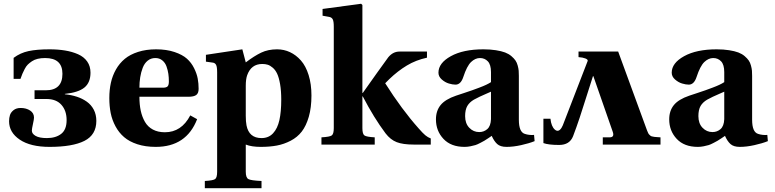

<svg xmlns="http://www.w3.org/2000/svg" viewBox="-20 -762 4086 1012"><path d="M27.8 -123Q27.8 -140.6 32.5 -155.3Q37.1 -169.9 51.5 -181.4Q65.9 -192.9 88.9 -192.9Q118.2 -192.9 138.7 -179.4Q159.2 -166 159.2 -142.1Q159.2 -133.3 153.6 -108.2Q147.9 -83 147.9 -73.2Q147.9 -57.1 167.7 -45.7Q187.5 -34.2 227.1 -34.2Q273.9 -34.2 302.5 -56.4Q331.1 -78.6 331.1 -128.9Q331.1 -178.7 303.7 -209.5Q276.4 -240.2 225.1 -240.2H162.1V-286.1H221.2Q309.1 -286.1 309.1 -373Q309.1 -456.1 217.8 -456.1Q195.8 -456.1 178.5 -451.9Q161.1 -447.8 148.2 -439Q135.3 -430.2 126.5 -421.6Q117.7 -413.1 109.9 -397.9Q102.1 -382.8 98.1 -373.3Q94.2 -363.8 87.9 -346.2H51.8V-457Q86.9 -483.4 130.4 -492.7Q173.8 -502 241.2 -502Q286.1 -502 323.2 -495.8Q360.4 -489.7 391.4 -476.1Q422.4 -462.4 439.7 -437.7Q457 -413.1 457 -378.9Q457 -326.7 424.8 -300.5Q392.6 -274.4 321.8 -267.1V-265.1Q356 -261.7 385 -252.2Q414.1 -242.7 437.5 -226.1Q460.9 -209.5 474.4 -183.6Q487.8 -157.7 487.8 -125Q487.8 -51.3 425 -19.5Q362.3 12.2 241.2 12.2Q140.6 12.2 84.2 -25.9Q27.8 -64 27.8 -123Z M714.8 -299.8H838.9Q856.4 -299.8 863.3 -306.6Q870.1 -313.5 870.1 -333Q870.1 -353.5 867.4 -372.6Q864.7 -391.6 857.7 -411.6Q850.6 -431.6 835.4 -443.8Q820.3 -456.1 798.8 -456.1Q775.4 -456.1 758.3 -442.1Q741.2 -428.2 732.2 -404.5Q723.1 -380.9 719 -354.7Q714.8 -328.6 714.8 -299.8ZM556.2 -245.1Q556.2 -288.6 564.5 -325.9Q572.8 -363.3 591.3 -396Q609.9 -428.7 637.9 -451.9Q666 -475.1 708 -488.5Q750 -502 802.7 -502Q857.9 -502 899.9 -487.8Q941.9 -473.6 965.3 -452.6Q988.8 -431.6 1003.2 -402.3Q1017.6 -373 1022.2 -347.4Q1026.9 -321.8 1026.9 -293.9Q1026.9 -270.5 1014.2 -261.2Q1001.5 -252 973.1 -252H714.8Q714.8 -210.9 721.9 -178.2Q729 -145.5 744.1 -119.4Q759.3 -93.3 785.9 -79.1Q812.5 -64.9 849.1 -64.9Q936.5 -64.9 982.9 -153.8L1019 -133.8Q962.4 12.2 800.8 12.2Q746.6 12.2 704.1 -1.7Q661.6 -15.6 634.3 -39.1Q606.9 -62.5 588.9 -95.9Q570.8 -129.4 563.5 -166Q556.2 -202.6 556.2 -245.1Z M1275.4 -151.9Q1275.4 -121.1 1279.3 -101.1Q1292.5 -34.2 1358.4 -34.2Q1396 -34.2 1419.4 -59.6Q1442.9 -85 1452.6 -128.7Q1462.4 -172.4 1462.4 -236.8Q1462.4 -283.7 1456.3 -318.6Q1450.2 -353.5 1440.9 -373.3Q1431.6 -393.1 1417.7 -405Q1403.8 -417 1390.9 -420.9Q1377.9 -424.8 1362.3 -424.8Q1303.7 -424.8 1282.7 -365.2Q1275.4 -344.2 1275.4 -310.1ZM1059.6 191.9Q1103 189.5 1113.8 181.9Q1124.5 174.3 1124.5 143.1V-380.9Q1124.5 -409.7 1118.9 -420.2Q1113.3 -430.7 1100.6 -432.1L1065.4 -437V-473.1L1257.3 -502L1275.4 -433.1Q1320.3 -467.3 1356.7 -484.6Q1393.1 -502 1440.4 -502Q1476.6 -502 1508.5 -487.1Q1540.5 -472.2 1566.2 -443.1Q1591.8 -414.1 1606.7 -366.5Q1621.6 -318.8 1621.6 -258.8Q1621.6 -194.8 1607.7 -146.7Q1593.8 -98.6 1570.6 -68.6Q1547.4 -38.6 1512.2 -20.3Q1477.1 -2 1439.5 5.1Q1401.9 12.2 1354.5 12.2Q1306.2 12.2 1275.4 0V143.1Q1275.4 174.3 1289.1 181.9Q1302.7 189.5 1358.4 191.9V230H1059.6Z M1674.3 0V-38.1Q1717.8 -40.5 1728.5 -48.1Q1739.3 -55.7 1739.3 -86.9V-621.1Q1739.3 -649.4 1733.9 -659.9Q1728.5 -670.4 1715.3 -672.9L1680.2 -679.2V-714.8L1883.3 -742.2L1890.1 -735.8V-272H1892.1L1964.4 -374Q2014.6 -444.3 2026.4 -460Q2051.3 -490.2 2085.4 -490.2H2230.5V-458Q2171.9 -445.3 2124.5 -416.7Q2077.1 -388.2 2032.2 -345.2L2010.3 -323.2Q2097.7 -185.1 2186 -85.9Q2208.5 -60.1 2221.7 -49.1Q2234.9 -38.1 2250.5 -32.2V0H2160.2Q2104 0 2071 -12.7Q2038.1 -25.4 2012.2 -59.1Q1950.7 -141.1 1892.1 -253.9H1890.1V-86.9Q1890.1 -55.7 1900.9 -48.1Q1911.6 -40.5 1955.1 -38.1V0Z M2431.6 -149.9Q2431.6 -111.3 2453.4 -88.6Q2475.1 -65.9 2505.9 -65.9Q2530.3 -65.9 2548.3 -81.5Q2566.4 -97.2 2567.9 -133.8V-278.8Q2560.5 -275.4 2542.5 -267.6Q2524.4 -259.8 2508.1 -252.2Q2491.7 -244.6 2478 -236.8Q2454.6 -223.1 2443.1 -203.4Q2431.6 -183.6 2431.6 -149.9ZM2277.8 -132.8Q2277.8 -177.7 2302.2 -208Q2326.7 -238.3 2383.8 -257.8Q2393.1 -260.7 2423.1 -270.8Q2453.1 -280.8 2467.8 -285.9Q2482.4 -291 2505.1 -299.6Q2527.8 -308.1 2542.7 -315.2Q2557.6 -322.3 2567.9 -329.1V-381.8Q2567.9 -421.4 2551.3 -438.7Q2534.7 -456.1 2509.8 -456.1Q2484.9 -456.1 2462.9 -435.1Q2440.9 -414.1 2421.9 -356Q2408.7 -315.9 2380.9 -315.9Q2365.7 -315.9 2345.9 -321.8Q2326.2 -327.6 2308.6 -343Q2291 -358.4 2291 -378.9Q2291 -429.7 2356.2 -465.8Q2421.4 -502 2527.8 -502Q2564.5 -502 2593.8 -497.3Q2623 -492.7 2642.3 -485.4Q2661.6 -478 2675.5 -466.1Q2689.5 -454.1 2697 -443.1Q2704.6 -432.1 2708.7 -416.5Q2712.9 -400.9 2713.9 -389.2Q2714.8 -377.4 2714.8 -361.8V-130.9Q2714.8 -65.4 2746.6 -56.2Q2769 -48.8 2794.9 -50.8L2797.9 -18.1Q2768.6 -6.3 2727.1 2.9Q2685.5 12.2 2649.9 12.2Q2617.2 12.2 2600.6 -2.9Q2584 -18.1 2571.8 -45.9Q2570.8 -44.9 2554.2 -33.9Q2537.6 -22.9 2532.5 -20Q2527.3 -17.1 2511.7 -8.8Q2496.1 -0.5 2485.8 2.7Q2475.6 5.9 2459.7 9Q2443.8 12.2 2428.7 12.2Q2356.9 12.2 2317.4 -30Q2277.8 -72.3 2277.8 -132.8Z M2946.3 -101.1 3077.6 -440.9Q3079.6 -448.2 3065.4 -453.9Q3051.3 -459.5 3029.3 -460.9V-490.2H3133.3H3238.3L3390.6 -74.2Q3394 -65.9 3396.5 -60.5Q3398.9 -55.2 3403.3 -51.3Q3407.7 -47.4 3409.7 -45.7Q3411.6 -43.9 3418.9 -42.5Q3426.3 -41 3429.2 -40.5Q3432.1 -40 3443.8 -39.3Q3455.6 -38.6 3461.4 -38.1V0H3157.2V-38.1H3193.4Q3220.2 -38.1 3209.5 -67.9L3107.4 -360.8H3105.5Q3093.3 -324.2 3072.8 -258.3Q3052.2 -192.4 3035.4 -141.8Q3018.6 -91.3 3000.5 -43.9Q2982.4 2 2927.2 2Q2871.6 2 2844.2 -7.8V-136.2H2881.3Q2885.7 -95.2 2904.8 -78.6Q2923.3 -63 2939.5 -87.9Q2942.9 -93.3 2946.3 -101.1Z M3661.1 -149.9Q3661.1 -111.3 3682.9 -88.6Q3704.6 -65.9 3735.4 -65.9Q3759.8 -65.9 3777.8 -81.5Q3795.9 -97.2 3797.4 -133.8V-278.8Q3790 -275.4 3772 -267.6Q3753.9 -259.8 3737.5 -252.2Q3721.2 -244.6 3707.5 -236.8Q3684.1 -223.1 3672.6 -203.4Q3661.1 -183.6 3661.1 -149.9ZM3507.3 -132.8Q3507.3 -177.7 3531.7 -208Q3556.2 -238.3 3613.3 -257.8Q3622.6 -260.7 3652.6 -270.8Q3682.6 -280.8 3697.3 -285.9Q3711.9 -291 3734.6 -299.6Q3757.3 -308.1 3772.2 -315.2Q3787.1 -322.3 3797.4 -329.1V-381.8Q3797.4 -421.4 3780.8 -438.7Q3764.2 -456.1 3739.3 -456.1Q3714.4 -456.1 3692.4 -435.1Q3670.4 -414.1 3651.4 -356Q3638.2 -315.9 3610.4 -315.9Q3595.2 -315.9 3575.4 -321.8Q3555.7 -327.6 3538.1 -343Q3520.5 -358.4 3520.5 -378.9Q3520.5 -429.7 3585.7 -465.8Q3650.9 -502 3757.3 -502Q3793.9 -502 3823.2 -497.3Q3852.5 -492.7 3871.8 -485.4Q3891.1 -478 3905 -466.1Q3918.9 -454.1 3926.5 -443.1Q3934.1 -432.1 3938.2 -416.5Q3942.4 -400.9 3943.4 -389.2Q3944.3 -377.4 3944.3 -361.8V-130.9Q3944.3 -65.4 3976.1 -56.2Q3998.5 -48.8 4024.4 -50.8L4027.3 -18.1Q3998 -6.3 3956.5 2.9Q3915 12.2 3879.4 12.2Q3846.7 12.2 3830.1 -2.9Q3813.5 -18.1 3801.3 -45.9Q3800.3 -44.9 3783.7 -33.9Q3767.1 -22.9 3762 -20Q3756.8 -17.1 3741.2 -8.8Q3725.6 -0.5 3715.3 2.7Q3705.1 5.9 3689.2 9Q3673.3 12.2 3658.2 12.2Q3586.4 12.2 3546.9 -30Q3507.3 -72.3 3507.3 -132.8Z"/></svg>

Font: Linguistics Pro
Style: Bold
Weight: 700
Designer: Stefan Peev, Context Ltd
Foundry: Stefan Peev, Context Ltd
Version: Version 001.000